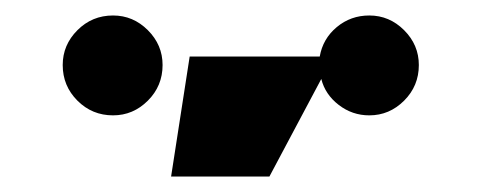

<svg xmlns="http://www.w3.org/2000/svg" viewBox="-20 -783 640 248"><path d="M190 -699Q190 -672 171 -653Q152 -634 126 -634Q99 -634 80 -653Q61 -672 61 -699Q61 -725 80 -744Q99 -763 126 -763Q152 -763 171 -744Q190 -725 190 -699ZM521 -699Q521 -672 502 -653Q483 -634 457 -634Q435 -634 417.5 -647.5Q400 -661 395 -681L328 -555H201L225 -710H393Q397 -733 415 -748Q433 -763 457 -763Q483 -763 502 -744Q521 -725 521 -699Z"/></svg>

Font: Mantou Sans
Style: Regular
Weight: 400
Designer: Mant0u / artakana
Foundry: Mant0u / artakana
Version: Version 1.001;October 22, 2023;FontCreator 14.0.0.2901 64-bi